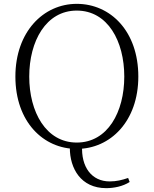

<svg xmlns="http://www.w3.org/2000/svg" viewBox="-20 -759 799 998"><path d="M532 219C572 219 618 210 654 187L646 166C614 177 585 184 550 184C458 184 400 111 407 -5H343V10C343 116 400 219 532 219ZM379 15C554 15 699 -129 699 -361C699 -597 554 -739 379 -739C205 -739 60 -593 60 -361C60 -126 205 15 379 15ZM379 -18C219 -18 132 -177 132 -361C132 -545 219 -704 379 -704C540 -704 626 -545 626 -361C626 -177 540 -18 379 -18Z"/></svg>

Font: Source Han Serif CN VF
Style: Regular
Weight: 250
Designer: Ryoko NISHIZUKA 西塚涼子 (kana & ideographs); Frank Grießhammer (Latin, Greek & Cyrillic); Wenlong ZHANG 张文龙 (bopomofo); San
Foundry: Adobe
Version: Version 2.002;hotconv 1.1.0;makeotfexe 2.6.0